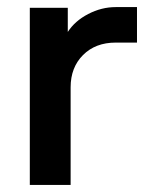

<svg xmlns="http://www.w3.org/2000/svg" viewBox="-20 -521 414 541"><path d="M64 -499H171V-431Q191 -462 228.5 -481.5Q266 -501 306 -501H366V-401H306Q249 -401 214 -366Q179 -331 179 -275V0H64Z"/></svg>

Font: Bai Jamjuree SemiBold
Style: Regular
Weight: 600
Version: Version 1.000; ttfautohint (v1.6)